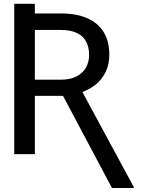

<svg xmlns="http://www.w3.org/2000/svg" viewBox="-20 -797 766 993"><path d="M53.7 -678.7V-777.3H160.2V-678.7ZM53.7 -727.5H293.9Q375.5 -727.5 431.4 -702.9Q487.3 -678.2 516.4 -630.6Q545.4 -583 545.4 -513.7Q545.4 -463.9 525.9 -423.8Q506.3 -383.8 469.5 -355.5Q432.6 -327.1 380.9 -312.5L352.5 -301.3H135.3V-384.8H293.9Q342.8 -384.8 375.5 -401.6Q408.2 -418.5 424.6 -447.5Q440.9 -476.6 440.9 -512.7Q440.9 -551.8 426 -580.8Q411.1 -609.9 378.7 -626Q346.2 -642.1 293.9 -642.1H160.2V0H53.7ZM559.1 175.3 293.9 -323.7H404.8L671.9 170.4V175.3Z"/></svg>

Font: Atlassian Sans
Style: Regular
Weight: 400
Designer: Rasmus Andersson
Foundry: Modifications by Atlassian Pty Ltd, manufactured by rsms
Version: Version 4.001;git-9221beed3